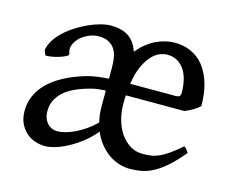

<svg xmlns="http://www.w3.org/2000/svg" viewBox="-75 -575 842 695"><g transform="rotate(15 346.0 -227.5)"><path d="M652.8 -272Q643.1 -262.2 628.4 -253.7Q613.8 -245.1 598.1 -238.8H378.9Q377.9 -230.5 377.9 -221.7V-204.1Q377.9 -175.8 385.5 -148.2Q393.1 -120.6 407.7 -98.6Q422.4 -76.7 443.6 -63.2Q464.8 -49.8 492.2 -49.8Q507.3 -49.8 521.2 -51.5Q535.2 -53.2 551 -59.8Q566.9 -66.4 585.9 -79.6Q605 -92.8 630.9 -115.2Q637.2 -111.8 641.8 -105.5Q646.5 -99.1 648.9 -95.2Q619.6 -60.1 595.2 -38.6Q570.8 -17.1 548.6 -5.4Q526.4 6.3 505.1 10.5Q483.9 14.6 460.9 14.6Q439.5 14.6 418.7 7.8Q397.9 1 379.6 -12.2Q361.3 -25.4 346.4 -44.2Q331.5 -63 321.3 -87.4Q300.3 -62 275.6 -43Q251 -23.9 226.6 -11Q202.1 2 180.2 8.3Q158.2 14.6 143.1 14.6Q125.5 14.6 106.9 8.8Q88.4 2.9 73.5 -9.8Q58.6 -22.5 48.8 -42.5Q39.1 -62.5 39.1 -90.8Q39.1 -119.6 50.5 -146.2Q62 -172.9 85 -195.8Q107.9 -218.8 143.1 -237.5Q178.2 -256.3 226.1 -270Q242.2 -274.4 262.5 -277.1Q282.7 -279.8 304.2 -281.2V-323.2Q304.2 -342.3 301.3 -359.9Q298.3 -377.4 290 -390.6Q281.7 -403.8 266.8 -411.9Q252 -419.9 228 -419.9Q212.4 -419.9 194.6 -412.8Q176.8 -405.8 162.8 -393.3Q148.9 -380.9 142.1 -364.5Q135.3 -348.1 142.6 -330.1Q144 -325.7 133.5 -320.3Q123 -314.9 108.6 -310.5Q94.2 -306.2 79.8 -304Q65.4 -301.8 59.6 -303.2L52.7 -320.8Q55.2 -339.8 66.9 -358.4Q78.6 -377 96.2 -393.3Q113.8 -409.7 135.5 -423.6Q157.2 -437.5 179.4 -447.5Q201.7 -457.5 223.1 -463.1Q244.6 -468.8 261.2 -468.8Q304.2 -468.8 329.3 -451.2Q354.5 -433.6 365.7 -398.4Q381.3 -418 398.9 -431.6Q416.5 -445.3 434.3 -453.4Q452.1 -461.4 469 -465.1Q485.8 -468.8 500 -468.8Q529.8 -468.8 552.7 -460.2Q575.7 -451.7 592.5 -437.3Q609.4 -422.9 621.1 -403.3Q632.8 -383.8 639.9 -362.1Q647 -340.3 649.9 -317.1Q652.8 -293.9 652.8 -272ZM311 -118.7Q307.6 -132.8 305.9 -147.5Q304.2 -162.1 304.2 -178.2V-236.8Q288.1 -235.8 275.4 -234.4Q262.7 -232.9 256.8 -231Q183.6 -212.9 151.4 -182.4Q119.1 -151.9 119.1 -111.8Q119.1 -92.3 125 -80.1Q130.9 -67.9 139.2 -60.8Q147.5 -53.7 156.5 -51.3Q165.5 -48.8 171.9 -48.8Q185.1 -48.8 201.7 -53.2Q218.3 -57.6 236.6 -66.2Q254.9 -74.7 273.9 -87.9Q293 -101.1 311 -118.7ZM485.8 -419.9Q474.6 -419.9 459.7 -414.6Q444.8 -409.2 430.2 -394.3Q415.5 -379.4 402.6 -352.8Q389.6 -326.2 383.3 -283.2H553.2Q563.5 -283.2 567.6 -286.9Q571.8 -290.5 571.8 -300.8Q571.8 -324.2 566.9 -345.7Q562 -367.2 551.8 -383.5Q541.5 -399.9 525.1 -409.9Q508.8 -419.9 485.8 -419.9Z"/></g></svg>

Font: Gentium Plus CyrE
Style: Regular
Weight: 400
Designer: J. Victor Gaultney, Annie Olsen, Iska Routamaa, Becca Hirsbrunner
Foundry: SIL International
Version: Version 5.000